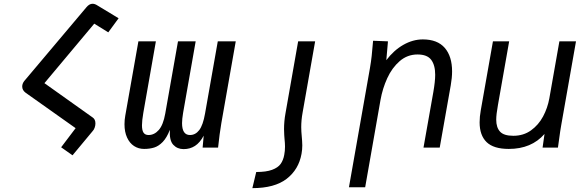

<svg xmlns="http://www.w3.org/2000/svg" viewBox="-20 -764 3040 994"><path d="M371.5 -100.5 112.5 -284Q95 -297 95 -316Q95 -331 105.5 -344.5L427.5 -726.5Q442.5 -744.5 459 -744.5Q471 -744.5 484 -736L594 -669.5L540.5 -596.5L468 -641.5Q367 -521.5 210 -333.5L459.5 -156Q474 -146.5 474 -125Q474 -114 470 -102.8Q466 -91.5 459 -84.5L355.5 40L296.5 -1.5Z M1109 0H1029L1034.5 -61.5Q1015 -25 989.2 -8.5Q963.5 8 930.5 8Q898 8 877 -14.5Q856 -37 859.5 -92Q843.5 -51 822.5 -29.2Q801.5 -7.5 778.2 -0.2Q755 7 726 7Q697 7 674 -8Q651 -23 637.8 -52Q624.5 -81 624.5 -120.5Q624.5 -143.5 628.5 -165L696.5 -550H787L722 -180Q715 -139 715 -115.5Q715 -89 723.2 -77Q731.5 -65 749 -65Q779 -65 802 -91Q825 -117 835.5 -176L901.5 -550H993L928 -180Q922.5 -147 922.5 -126.5Q922.5 -65 963.5 -65Q992 -65 1011.5 -90.5Q1031 -116 1041.5 -176L1107.5 -550H1200.5L1126 -127Q1116.5 -71.5 1109 0Z M1541 32.5Q1545 11 1545 -11Q1545 -22 1544 -35.2Q1543 -48.5 1542.5 -54Q1539.5 -85 1539.5 -105.5Q1539.5 -142.5 1546.5 -180.5L1611.5 -550H1523.5L1458 -177.5Q1450.5 -136.5 1450.5 -95.5Q1450.5 -80.5 1451.5 -65.2Q1452.5 -50 1453 -45Q1455.5 -22.5 1455.5 -4.5Q1455.5 17.5 1451.5 38Q1446.5 65.5 1432.8 84.8Q1419 104 1388.5 115.2Q1358 126.5 1306.5 126.5L1286.5 210Q1401.5 210 1464 161.8Q1526.5 113.5 1541 32.5Z M1911.5 -553 1988.5 -550 1980 -452.5Q2018.5 -503.5 2068 -531.8Q2117.5 -560 2169 -560Q2244.5 -560 2282.5 -516.2Q2320.5 -472.5 2320.5 -394Q2320.5 -361.5 2313.5 -322L2256.5 0H2172.5L2223.5 -288Q2233 -342.5 2233 -377Q2233 -427 2212.2 -454.5Q2191.5 -482 2141.5 -482Q2089 -482 2049.2 -447.5Q2009.5 -413 1985 -359.5Q1960.5 -306 1950 -247L1870.5 205.5H1786.5L1895 -410Q1901 -445 1904.2 -474Q1907.5 -503 1911.5 -553Z M2463 -130.5Q2463 -159.5 2469 -193L2532 -550H2616L2558 -221Q2549 -171.5 2549 -144.5Q2549 -104 2568.8 -82.5Q2588.5 -61 2637.5 -61Q2690 -61 2729 -89Q2768 -117 2791.5 -161Q2815 -205 2824 -255L2876 -550H2962L2885.5 -116Q2881 -92 2874 -39.5L2868.5 0H2789L2799 -70.5Q2731.5 7 2614 7Q2535.5 7 2499.2 -28.2Q2463 -63.5 2463 -130.5Z"/></svg>

Font: JuliaMono Italic
Style: Regular
Weight: 400
Italic angle: -9°
Monospace: yes
Designer: cormullion
Foundry: corm
Version: Version 0.049; ttfautohint (v1.8.4)